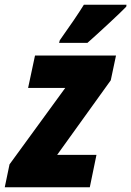

<svg xmlns="http://www.w3.org/2000/svg" viewBox="-62 -786 551 806"><path d="M-22 -96 212 -417H56L85 -553H425L403 -449L178 -136H343L315 0H-42ZM189 -617Q256 -711 290 -766H469L468 -758Q448 -737 393 -686Q338 -635 305 -606H186Z"/></svg>

Font: Noto Sans UI CondBlack
Style: Italic
Weight: 900
Width: 3
Italic angle: -12°
Designer: Monotype Design Team
Foundry: Monotype Imaging Inc.
Version: Version 1.001